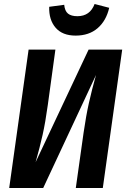

<svg xmlns="http://www.w3.org/2000/svg" viewBox="-20 -940 635 960"><path d="M494 0H359L398 -277Q410 -360 424.5 -425Q439 -490 460 -565L196 0H26L123 -692H257L219 -415Q207 -328 193 -265.5Q179 -203 158 -129L423 -692H591ZM226 -906 301 -916Q304 -885 320 -872Q336 -859 367 -859Q430 -859 453 -920L526 -901Q511 -836 468 -799Q425 -762 358 -762Q292 -762 258 -801.5Q224 -841 226 -906Z"/></svg>

Font: Fira Sans Condensed SemiBold
Style: Italic
Weight: 600
Width: 3
Italic angle: -8°
Designer: bBox Type GmbH & Carrois Corporate GbR & Edenspiekermann AG
Foundry: bBox Type GmbH & Carrois Corporate GbR & Edenspiekermann AG
Version: Version 4.301